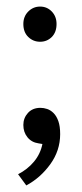

<svg xmlns="http://www.w3.org/2000/svg" viewBox="-20 -427 248 584"><path d="M51 -354Q51 -377 66 -392Q81 -407 102 -407Q123 -407 137.5 -392Q152 -377 152 -354Q152 -329 137.5 -314.5Q123 -300 102 -300Q81 -300 66 -314.5Q51 -329 51 -354ZM97 9Q76 6 63.5 -9.5Q51 -25 51 -47Q51 -68 65 -83.5Q79 -99 103 -99Q113 -99 123.5 -95.5Q134 -92 143 -83Q152 -74 157.5 -58.5Q163 -43 163 -19Q163 31 133 72.5Q103 114 60 137L35 103Q64 88 83.5 64.5Q103 41 109 11Z"/></svg>

Font: Mukta Vaani Light
Style: Regular
Weight: 300
Designer: Noopur Datye, Girish Dalvi, Yashodeep Gholap, Pallavi Karambelkar
Foundry: Ek Type
Version: Version 2.538;PS 1.000;hotconv 16.6.51;makeotf.lib2.5.65220;